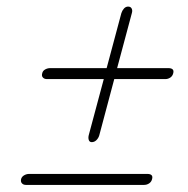

<svg xmlns="http://www.w3.org/2000/svg" viewBox="-20 -642 556 568"><path d="M251.5 -221.5Q245 -221.5 242.8 -227.5Q240.5 -233.5 242.5 -242L287 -408H119Q111 -408 106.8 -412.8Q102.5 -417.5 105 -425.5Q106.5 -432.5 113.5 -436.5Q120.5 -440.5 129 -440.5H295.5L339 -603Q341.5 -611 346.8 -616.8Q352 -622.5 359 -622.5Q366.5 -622.5 369.5 -616.8Q372.5 -611 370 -603L326.5 -440.5H477.5Q496.5 -440.5 492.5 -425.5Q490.5 -417 483.8 -412.5Q477 -408 469 -408H318L273.5 -241Q271 -233 265 -227.2Q259 -221.5 251.5 -221.5ZM42.5 -112.5Q44.5 -119.5 51.5 -123.5Q58.5 -127.5 66.5 -127.5H415.5Q434 -127.5 430 -112.5Q428 -104 421.2 -99.5Q414.5 -95 406.5 -95H56.5Q49 -95 44.8 -99.8Q40.5 -104.5 42.5 -112.5Z"/></svg>

Font: Fraunces 72pt S100 Thin
Style: Italic
Weight: 100
Italic angle: -16°
Version: Version 1.000; ttfautohint (v1.8.3)